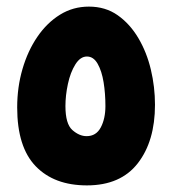

<svg xmlns="http://www.w3.org/2000/svg" viewBox="-20 -561 521 581"><path d="M243 0Q144 0 88 -58Q32 -116 32 -236Q32 -297 48 -352Q64 -407 93 -449.5Q122 -492 161.5 -516.5Q201 -541 249 -541Q299 -541 336 -515Q373 -489 398.5 -446Q424 -403 436.5 -350.5Q449 -298 449 -244Q449 -134 397 -67Q345 0 243 0ZM242 -149Q271 -149 285 -175.5Q299 -202 299 -240Q299 -278 293.5 -312Q288 -346 275.5 -368Q263 -390 243 -390Q223 -390 208 -366Q193 -342 185.5 -307Q178 -272 178 -240Q178 -186 199 -167.5Q220 -149 242 -149Z"/></svg>

Font: Noto Sans Arabic ExtCond ExtBd
Style: Regular
Weight: 800
Width: 2
Designer: Monotype Design Team, Nadine Chahine, Nizar Qandah and Khaled Hosny
Foundry: Monotype Imaging Inc.
Version: Version 2.012; ttfautohint (v1.8.4.7-5d5b)